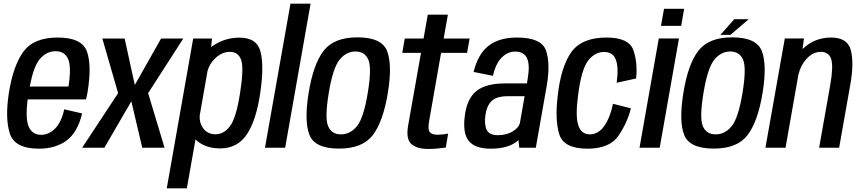

<svg xmlns="http://www.w3.org/2000/svg" viewBox="-20 -805 4686 1046"><path d="M192 5Q60.5 5 33.8 -77Q7 -159 28 -297Q51.5 -447.5 107.8 -524Q164 -600.5 294.5 -600.5Q426.5 -600.5 453.8 -524Q481 -447.5 456.5 -300Q453 -279 448.5 -263.5H130.5Q118.5 -165 134 -121.5Q152 -70.5 204 -70.5Q245.5 -70.5 279.8 -104.2Q314 -138 330 -209.5L427.5 -187Q402.5 -83 342.2 -39Q282 5 192 5ZM142 -333.5H353Q369.5 -439 352 -481.5Q333.5 -526 283 -526Q231.5 -526 194.5 -480.5Q162.5 -440.5 142 -333.5Z M427.5 0 623.5 -297.5 537.5 -595H659L714.5 -342L857.5 -595H978.5L787 -297.5L876.5 0H755L695.5 -253L548.5 0Z M888.5 221 1032.5 -595H1135L1130 -548.5Q1136 -552.5 1142 -557Q1206.5 -600 1285 -600Q1380 -600 1399.5 -522.5Q1419 -445 1398.5 -303.5Q1377 -152.5 1325.8 -74.5Q1274.5 3.5 1179.5 3.5Q1101 3.5 1051 -39.5Q1048 -42.5 1045 -45.5L998 221ZM1068 -176Q1065 -137 1085.5 -108Q1110 -73.5 1153.5 -73.5Q1199.5 -73.5 1233.2 -117.8Q1267 -162 1288.5 -302.5Q1309 -434 1293.8 -478.2Q1278.5 -522.5 1232.5 -522.5Q1189 -522.5 1152.5 -487.5Q1121.5 -458 1110.5 -418Z M1423.5 0 1562.5 -785H1672L1533.5 0Z M1827 4.5Q1695 4.5 1665.8 -70.2Q1636.5 -145 1661.5 -299Q1686.5 -454.5 1742.8 -528Q1799 -601.5 1927.5 -601.5Q2059.5 -601.5 2088.8 -527Q2118 -452.5 2093 -299Q2067.5 -143.5 2011.5 -69.5Q1955.5 4.5 1827 4.5ZM1837.5 -73Q1888 -73 1924.5 -117.5Q1961 -162 1983.5 -298.5Q2006 -434.5 1986.8 -479.5Q1967.5 -524.5 1917 -524.5Q1866.5 -524.5 1830 -479.8Q1793.5 -435 1771 -298.5Q1748.5 -162.5 1767.5 -117.8Q1786.5 -73 1837.5 -73Z M2313 6.5Q2252.5 6.5 2221.5 -20Q2190.5 -46.5 2203.5 -121.5L2273.5 -517H2171.5L2185 -595H2287.5L2310.5 -725H2420L2397 -595H2538.5L2524.5 -517H2383L2318 -146Q2309.5 -99 2321.5 -85Q2333.5 -71 2363.5 -71Q2390 -71 2421.5 -77L2408.5 -1Q2356 6.5 2313 6.5Z M2809 0 2804.5 -41.5Q2797.5 -35.5 2789.5 -29.5Q2740 5 2653.5 5Q2568 5 2534 -37Q2500 -79 2512 -172.5Q2523.5 -267.5 2575.2 -309Q2627 -350.5 2730 -350.5H2850.5L2854.5 -374Q2868 -451.5 2851.2 -487.8Q2834.5 -524 2787 -524Q2745.5 -524 2713 -491.2Q2680.5 -458.5 2665.5 -392L2560 -413Q2584 -510.5 2641.5 -555.5Q2699 -600.5 2796 -600.5Q2930 -600.5 2954.8 -529.2Q2979.5 -458 2958 -334.5L2899 0ZM2813 -138.5 2838 -281H2748.5Q2686.5 -281 2659.5 -256Q2632.5 -231 2624.5 -178.5Q2617.5 -128 2631.2 -98.2Q2645 -68.5 2692.5 -68.5Q2740 -68.5 2774 -89.5Q2808 -110.5 2813 -138.5Z M3180.5 5Q3051 5 3026.8 -73.8Q3002.5 -152.5 3018.5 -284Q3036 -442.5 3093 -521.5Q3150 -600.5 3284 -600.5Q3406.5 -600.5 3430.5 -531.8Q3454.5 -463 3445.5 -377.5L3339.5 -354Q3351 -437.5 3335 -479.8Q3319 -522 3271.5 -522Q3221 -522 3184.2 -475Q3147.5 -428 3129.5 -287.5Q3114 -172 3130.5 -122.5Q3147 -73 3193 -73Q3240.5 -73 3272.8 -120Q3305 -167 3319.5 -239.5L3417 -215Q3399.5 -141 3351.2 -68Q3303 5 3180.5 5Z M3464 0 3569 -595.5H3679L3574 0ZM3597.5 -757H3707L3691 -664H3581Z M3868.5 4.5Q3736.5 4.5 3707.2 -70.2Q3678 -145 3703 -299Q3728 -454.5 3784.2 -528Q3840.5 -601.5 3969 -601.5Q4101 -601.5 4130.2 -527Q4159.5 -452.5 4134.5 -299Q4109 -143.5 4053 -69.5Q3997 4.5 3868.5 4.5ZM3879 -73Q3929.5 -73 3966 -117.5Q4002.5 -162 4025 -298.5Q4047.5 -434.5 4028.2 -479.5Q4009 -524.5 3958.5 -524.5Q3908 -524.5 3871.5 -479.8Q3835 -435 3812.5 -298.5Q3790 -162.5 3809 -117.8Q3828 -73 3879 -73ZM3904.5 -615 3980.5 -700.5H4059L3959.5 -615Z M4150 0 4255.5 -595.5H4360L4352 -538Q4354 -539.5 4355.5 -541Q4420 -600.5 4507 -600.5Q4598 -600.5 4615.5 -530.8Q4633 -461 4613 -347.5L4551.5 0H4442.5L4503.5 -344.5Q4521 -445.5 4507.8 -484Q4494.5 -522.5 4451.5 -522.5Q4408.5 -522.5 4373 -483.5Q4341.5 -448.5 4329.5 -397.5L4259.5 0Z"/></svg>

Font: Anybody Medium
Style: Italic
Weight: 500
Italic angle: -10°
Designer: Tyler Finck
Foundry: Etcetera Type Company
Version: Version 1.010; ttfautohint (v1.8.3) -l 8 -r 50 -G 200 -x 14 